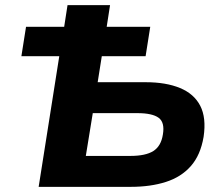

<svg xmlns="http://www.w3.org/2000/svg" viewBox="-20 -725 870 745"><path d="M130 0 210 -507H63L81 -621H229L242 -705H407L394 -621H563L545 -507H375L359 -406H545Q624 -406 678.5 -383.5Q733 -361 757 -314.5Q781 -268 770 -194Q758 -123 720.5 -80.5Q683 -38 623.5 -19Q564 0 488 0ZM313 -120H486Q545 -120 575 -139Q605 -158 612 -203Q620 -250 595.5 -268Q571 -286 513 -286H340Z"/></svg>

Font: Nunito Sans 6pt ExtraBold
Style: Italic
Weight: 800
Italic angle: -9°
Version: Version 3.101;gftools[0.9.27]